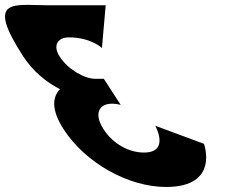

<svg xmlns="http://www.w3.org/2000/svg" viewBox="-348 -749 1005 768"><path d="M59.7 -557C59.7 -557 16 -599.5 -72.4 -599.5C-117.4 -599.5 -138.2 -567.2 -109 -522.2C-75.9 -471.2 -10.1 -433.8 32.4 -433.8H67.3L135 -329.2C135 -329.2 118.1 -334.3 101.1 -334.3C45 -334.3 27.5 -291.8 66.6 -231.5C105.1 -172 169.1 -138.8 227.7 -138.8C333.1 -138.8 273.1 -245.9 273.1 -245.9L467.8 -173.7C467.8 -173.7 532 -1.1 316.1 -1.1C165.6 -1.1 -6.2 -97.2 -93.2 -231.5C-141.1 -305.4 -141 -359 -108 -392.1C-165.6 -421.9 -218 -466.1 -255.4 -523.9C-409 -761 -290.7 -727.9 -157.2 -727.9H74.8Z"/></svg>

Font: Hussar
Style: BdOpOblSeven
Weight: 700
Foundry: Cannot Into Space Fonts
Version: Version 2.00